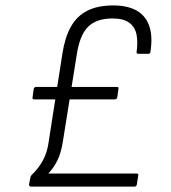

<svg xmlns="http://www.w3.org/2000/svg" viewBox="-20 -687 628 707"><path d="M94 0Q87 0 87 -8L92 -34Q93 -39 96 -42Q122 -67 137.5 -95.5Q153 -124 158 -157L210 -491Q219 -549 241 -588.5Q263 -628 301.5 -647.5Q340 -667 397 -667Q448 -667 481.5 -649Q515 -631 529 -593Q543 -555 534 -496Q533 -489 527 -489H489Q482 -489 483 -496Q488 -531 483 -558.5Q478 -586 457 -602.5Q436 -619 394 -619Q336 -619 305 -589Q274 -559 263 -488L212 -169Q205 -123 191 -95.5Q177 -68 158 -48H483Q491 -48 489 -41L484 -8Q482 0 476 0ZM106 -321Q98 -321 100 -329L104 -359Q106 -367 113 -367H411Q418 -367 416 -359L412 -329Q410 -321 403 -321Z"/></svg>

Font: Sofia Sans Light
Style: Italic
Weight: 300
Italic angle: -9°
Version: Version 4.100-B